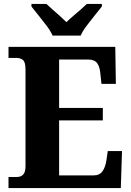

<svg xmlns="http://www.w3.org/2000/svg" viewBox="-20 -951 663 971"><path d="M23 0V-56H66Q86 -56 97.5 -68.5Q109 -81 109 -110V-599Q109 -638 95.5 -648Q82 -658 65 -658H23V-714H563L566 -527H493L488 -575Q485 -613 471.5 -631.5Q458 -650 425 -650H279V-405H500V-342H279V-64H453Q484 -64 498.5 -85Q513 -106 518 -139L525 -187H597L591 0ZM246 -771Q236 -794 216 -820.5Q196 -847 175 -873Q154 -899 139 -918V-931H215Q227 -919 245.5 -903Q264 -887 283 -870Q302 -853 316 -839Q330 -853 350 -870Q370 -887 388.5 -903Q407 -919 419 -931H495V-918Q480 -899 459 -873Q438 -847 418 -820.5Q398 -794 388 -771Z"/></svg>

Font: Noto Serif Thai SemiCondensed ExtraBold
Style: Regular
Weight: 800
Width: 4
Designer: Monotype Design Team
Foundry: Monotype Imaging Inc.
Version: Version 2.002; ttfautohint (v1.8.4.7-5d5b)